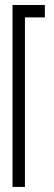

<svg xmlns="http://www.w3.org/2000/svg" viewBox="-20 -734 214 754"><path d="M77.9 -665.6V0Q77.9 0 29.2 0V-714.3H156.2V-665.6Z"/></svg>

Font: Marapfhont
Style: Book
Weight: 400
Version: Version 0.15